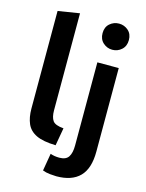

<svg xmlns="http://www.w3.org/2000/svg" viewBox="-139 -860 858 1128"><g transform="rotate(15 290.0 -296.0)"><path d="M266 10Q189 8 147.5 -12Q106 -32 89.5 -70Q73 -108 73 -162V-755L204 -776V-186Q204 -144 219 -123Q234 -102 285 -98ZM317 185Q304 185 278.5 182.5Q253 180 233 172L251 66Q275 75 306 75Q346 75 361.5 51Q377 27 377 -18V-524H507V-16Q507 87 459 136Q411 185 317 185ZM442 -618Q410 -618 386 -639.5Q362 -661 362 -698Q362 -735 386 -756Q410 -777 442 -777Q474 -777 498 -756Q522 -735 522 -698Q522 -661 498 -639.5Q474 -618 442 -618Z"/></g></svg>

Font: Ubuntu Sans
Style: Bold
Weight: 700
Designer: Dalton Maag Ltd
Foundry: Dalton Maag Ltd
Version: Version 1.006; ttfautohint (v1.8.4.7-5d5b)